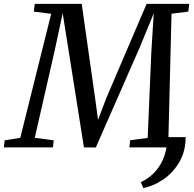

<svg xmlns="http://www.w3.org/2000/svg" viewBox="-56 -763 1006 994"><path d="M-36 0 -32 -36.5 49 -49.5 209 -691.5 119 -703 124 -743H367L437 -250.5L451.5 -142.5L494.5 -255.5L703 -743H923.5L919 -703L832 -692L816 -53H905Q905 21 872.2 76.5Q839.5 132 789 166.2Q738.5 200.5 686 210.5L673 180Q725.5 156 760.2 109.8Q795 63.5 806 0H614L618 -37L708.5 -49L727.5 -494L740 -694L667 -516.5L440 0.5L378.5 0L298.5 -505.5L268.5 -694.5L227.5 -503L124 -49.5L222 -36.5L218 0Z"/></svg>

Font: Merriweather Text Regular
Style: Italic
Weight: 400
Italic angle: -7.8°
Designer: Eben Sorkin
Foundry: Eben Sorkin
Version: Version 2.100; ttfautohint (v1.7.19-72a1) -l 8 -r 50 -G 200 